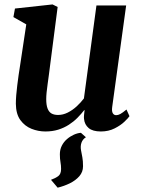

<svg xmlns="http://www.w3.org/2000/svg" viewBox="-20 -583 638 866"><path d="M345 16 367.5 36Q353 45 347.5 60.5Q342 76 345.5 95Q348.5 111.5 351.5 126.8Q354.5 142 354.5 167Q354.5 192.5 337.8 211.8Q321 231 295 243.8Q269 256.5 240 263.5L210 228Q229.5 221 242.5 211.5Q255.5 202 255.5 179Q255.5 163 252.8 148.2Q250 133.5 250 113Q250 91.5 258.8 74.2Q267.5 57 282 44.5Q296.5 32 313.2 24.5Q330 17 345 16ZM184.5 10Q152.5 10 122.2 -2Q92 -14 72 -41.2Q52 -68.5 51.5 -115Q51.5 -132.5 53.2 -153.5Q55 -174.5 57.8 -197.8Q60.5 -221 64 -244.8Q67.5 -268.5 71 -290.5L98.5 -473L40.5 -506L47.5 -544.5L217 -563L240 -551.5L206 -288.5Q203.5 -267 200.5 -245.5Q197.5 -224 194.8 -203.8Q192 -183.5 190.2 -166.2Q188.5 -149 188.5 -136Q188.5 -109.5 194.5 -93.8Q200.5 -78 212.2 -71.2Q224 -64.5 242 -64.5Q264 -64.5 285.5 -75.2Q307 -86 325.8 -103.2Q344.5 -120.5 358.5 -139L415 -558.5H549L486 -100Q483.5 -81 488.8 -72.2Q494 -63.5 504 -63.5Q513 -63.5 523 -69Q533 -74.5 550.5 -89L564 -59Q558.5 -50.5 541.2 -34Q524 -17.5 496.8 -3.8Q469.5 10 435 10Q398 10 379.8 -5.5Q361.5 -21 359 -46.5Q358.5 -49.5 358.5 -54Q358.5 -58.5 359 -63.8Q359.5 -69 360.2 -74.8Q361 -80.5 361.5 -85.5L360 -86.5Q346.5 -69 329.5 -51.8Q312.5 -34.5 290.8 -20.5Q269 -6.5 242.8 1.8Q216.5 10 184.5 10Z"/></svg>

Font: Merriweather 28pt
Style: Bold Italic
Weight: 700
Italic angle: -7.8°
Version: Version 2.101